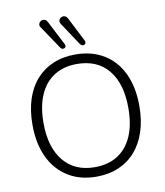

<svg xmlns="http://www.w3.org/2000/svg" viewBox="-100 -1026 959 1116"><g transform="rotate(-10 379.5 -468.0)"><path d="M379 8Q283 8 212 -36Q141 -80 102.5 -161Q64 -242 64 -353Q64 -437 85.5 -503.5Q107 -570 148 -616.5Q189 -663 247.5 -688Q306 -713 379 -713Q477 -713 548 -669.5Q619 -626 657 -545.5Q695 -465 695 -354Q695 -270 673 -203Q651 -136 610 -89Q569 -42 510.5 -17Q452 8 379 8ZM379 -48Q459 -48 515 -84Q571 -120 600.5 -188Q630 -256 630 -353Q630 -498 564.5 -577.5Q499 -657 379 -657Q300 -657 244 -621Q188 -585 158.5 -517Q129 -449 129 -353Q129 -209 195 -128.5Q261 -48 379 -48ZM417 -768 329 -901Q322 -911 323 -920Q324 -929 330 -935Q336 -941 344.5 -943Q353 -945 361.5 -941Q370 -937 376 -925L448 -783Q452 -775 450 -768.5Q448 -762 442 -759.5Q436 -757 429.5 -758.5Q423 -760 417 -768ZM301 -767 211 -901Q203 -911 204 -920Q205 -929 211 -935Q217 -941 225.5 -943Q234 -945 242.5 -941Q251 -937 257 -925L330 -783Q334 -776 332.5 -769.5Q331 -763 325 -760Q319 -757 312.5 -758.5Q306 -760 301 -767Z"/></g></svg>

Font: Nunito ExtraLight Light
Style: Regular
Weight: 300
Version: Version 3.602